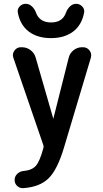

<svg xmlns="http://www.w3.org/2000/svg" viewBox="-20 -978 540 1006"><path d="M326.2 -913.1Q333 -931.6 347.2 -944.8Q361.3 -958 378.9 -958Q397.5 -958 410.6 -944.3Q423.8 -930.7 420.9 -913.1Q409.2 -847.7 363.8 -813Q318.4 -778.3 247.1 -778.3Q175.8 -778.3 130.4 -813Q85 -847.7 73.2 -913.1Q70.3 -930.7 83 -944.3Q95.7 -958 115.2 -958Q132.8 -958 147 -944.8Q161.1 -931.6 168 -913.1Q186.5 -860.4 247.6 -860.4Q308.6 -860.4 326.2 -913.1ZM207 -217.8 49.8 -675.8Q43 -695.3 55.7 -712.9Q68.4 -730.5 88.9 -730.5H93.8Q120.1 -730.5 140.1 -715.3Q160.2 -700.2 167 -675.8L258.8 -357.4V-356.4L259.8 -357.4L339.8 -674.8Q345.7 -699.2 365.2 -714.8Q384.8 -730.5 410.2 -730.5H415Q436.5 -730.5 449.2 -713.4Q461.9 -696.3 456.1 -675.8L315.4 -205.1Q280.3 -87.9 233.9 -43Q187.5 2 101.6 7.8Q84 8.8 70.3 -3.4Q56.6 -15.6 56.6 -35.2Q56.6 -53.7 70.3 -66.9Q84 -80.1 102.5 -82Q147.5 -85.9 168 -109.4Q188.5 -132.8 207 -201.2Q210 -210 207 -217.8Z"/></svg>

Font: Rounded Mgen+ 1mn medium
Style: Regular
Weight: 500
Designer: [Source Han Sans]
Ryoko NISHIZUKA  (kana & ideographs); Paul D. Hunt (Latin, Greek & Cyrillic); Wenlong ZHANG  (bopomofo
Version: Version 1.059.20150602